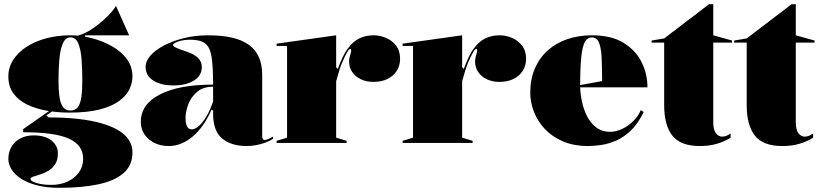

<svg xmlns="http://www.w3.org/2000/svg" viewBox="-20 -684 3929 919"><path d="M265 215Q203 215 157 203Q111 191 80.5 171Q50 151 35 126.5Q20 102 20 77Q20 44 35 18.5Q50 -7 77.5 -21.5Q105 -36 140 -36Q196 -36 226.5 -11.5Q257 13 257 50Q257 82 244 102Q231 122 211.5 133.5Q192 145 172 151Q152 157 139 161.5Q126 166 126 172Q126 180 139.5 186.5Q153 193 175.5 197Q198 201 225 201Q270 201 304.5 184.5Q339 168 358.5 140Q378 112 378 76Q378 43 361 19Q344 -5 309.5 -20.5Q275 -36 220.5 -43.5Q166 -51 91 -51V-66L227 -161L236 -155L202 -132L212 -122Q289 -122 352.5 -115Q416 -108 465 -94Q514 -80 547 -60Q580 -40 597 -13.5Q614 13 614 45Q614 108 571 145Q528 182 449.5 198.5Q371 215 265 215ZM312 -145Q255 -145 202.5 -154.5Q150 -164 109 -184Q68 -204 44 -237Q20 -270 20 -318Q20 -361 43 -397Q66 -433 106.5 -459.5Q147 -486 201 -500.5Q255 -515 317 -515Q367 -515 419 -501.5Q471 -488 515.5 -463Q560 -438 587 -401.5Q614 -365 614 -318Q614 -286 598.5 -255Q583 -224 548 -199Q513 -174 455 -159.5Q397 -145 312 -145ZM317 -155Q341 -155 353 -171.5Q365 -188 369.5 -220Q374 -252 374 -298Q374 -352 370.5 -399Q367 -446 355 -475.5Q343 -505 317 -505Q293 -505 280.5 -475.5Q268 -446 264 -399Q260 -352 260 -298Q260 -253 264.5 -221Q269 -189 281.5 -172Q294 -155 317 -155ZM387 -495 320 -509Q345 -509 372.5 -520Q400 -531 426 -549Q452 -567 474.5 -587Q497 -607 513 -625.5Q529 -644 535 -656L598 -515H387Z M975 -515Q1043 -515 1092 -503.5Q1141 -492 1173 -468Q1205 -444 1220 -408.5Q1235 -373 1235 -325V-32Q1235 -25 1237.5 -19.5Q1240 -14 1247 -14Q1253 -14 1263 -18Q1273 -22 1287 -30V-20Q1273 -10 1252 -2Q1231 6 1207 10.5Q1183 15 1160 15Q1088 15 1044 -20.5Q1000 -56 1000 -140Q1000 -142 1000 -143.5Q1000 -145 1000 -147.5Q1000 -150 1000 -154L993 -160Q975 -119 952.5 -86.5Q930 -54 903.5 -31.5Q877 -9 848 3Q819 15 788 15Q749 15 719 0Q689 -15 671.5 -41Q654 -67 654 -101Q654 -185 745.5 -232Q837 -279 1000 -279Q1000 -366 992.5 -412.5Q985 -459 961.5 -476.5Q938 -494 890 -494Q866 -494 847.5 -489.5Q829 -485 818.5 -479Q808 -473 808 -469Q808 -463 822 -456Q836 -449 873 -437Q946 -413 946 -364Q946 -321 907.5 -298Q869 -275 810 -275Q752 -275 714.5 -298Q677 -321 677 -364Q677 -392 701 -419Q725 -446 767 -467.5Q809 -489 862.5 -502Q916 -515 975 -515ZM1000 -269Q952 -269 923 -244Q894 -219 881 -184Q868 -149 868 -119Q868 -101 871.5 -89Q875 -77 881.5 -71Q888 -65 898 -65Q908 -65 920 -72Q932 -79 945.5 -94.5Q959 -110 973 -135.5Q987 -161 1000 -198Z M1304 0V-10L1354 -25V-464H1304V-475L1589 -515V-362L1597 -354Q1608 -385 1620.5 -411Q1633 -437 1646 -453Q1668 -484 1698.5 -499.5Q1729 -515 1769 -515Q1798 -515 1827 -503Q1856 -491 1875.5 -466Q1895 -441 1895 -402Q1895 -370 1879 -345Q1863 -320 1834.5 -306Q1806 -292 1768 -292Q1734 -292 1707.5 -304.5Q1681 -317 1666 -339Q1651 -361 1651 -389Q1651 -401 1653.5 -410.5Q1656 -420 1658.5 -428.5Q1661 -437 1661 -443Q1661 -450 1657 -450Q1651 -450 1642 -435Q1633 -420 1616 -381Q1610 -366 1603 -343.5Q1596 -321 1589 -295V-25L1639 -10V0Z M1907 0V-10L1957 -25V-464H1907V-475L2192 -515V-362L2200 -354Q2211 -385 2223.5 -411Q2236 -437 2249 -453Q2271 -484 2301.5 -499.5Q2332 -515 2372 -515Q2401 -515 2430 -503Q2459 -491 2478.5 -466Q2498 -441 2498 -402Q2498 -370 2482 -345Q2466 -320 2437.5 -306Q2409 -292 2371 -292Q2337 -292 2310.5 -304.5Q2284 -317 2269 -339Q2254 -361 2254 -389Q2254 -401 2256.5 -410.5Q2259 -420 2261.5 -428.5Q2264 -437 2264 -443Q2264 -450 2260 -450Q2254 -450 2245 -435Q2236 -420 2219 -381Q2213 -366 2206 -343.5Q2199 -321 2192 -295V-25L2242 -10V0Z M2813 -515Q2906 -515 2964.5 -479Q3023 -443 3051 -386.5Q3079 -330 3079 -266H2753V-276L2862 -296Q2862 -364 2859.5 -410.5Q2857 -457 2846.5 -481Q2836 -505 2812 -505Q2792 -505 2780 -484Q2768 -463 2762.5 -413.5Q2757 -364 2757 -276Q2757 -239 2765 -200Q2773 -161 2790 -127.5Q2807 -94 2834.5 -73.5Q2862 -53 2901 -53Q2919 -53 2940.5 -60Q2962 -67 2982.5 -81Q3003 -95 3020 -114Q3037 -133 3047 -157L3061 -148Q3034 -92 3000 -59.5Q2966 -27 2929 -11Q2892 5 2857.5 10Q2823 15 2795 15Q2726 15 2674 -7.5Q2622 -30 2587.5 -67Q2553 -104 2535.5 -149.5Q2518 -195 2518 -240Q2518 -305 2540 -356Q2562 -407 2601.5 -442.5Q2641 -478 2695 -496.5Q2749 -515 2813 -515Z M3329 15Q3238 15 3198.5 -34.5Q3159 -84 3159 -181V-480H3099V-490L3159 -500L3374 -664H3394V-515L3484 -490V-480H3394V-100Q3394 -63 3406.5 -46.5Q3419 -30 3437 -30Q3447 -30 3457 -34Q3467 -38 3477 -45V-25Q3463 -16 3446 -8.5Q3429 -1 3410.5 4.5Q3392 10 3371.5 12.5Q3351 15 3329 15Z M3724 15Q3633 15 3593.5 -34.5Q3554 -84 3554 -181V-480H3494V-490L3554 -500L3769 -664H3789V-515L3879 -490V-480H3789V-100Q3789 -63 3801.5 -46.5Q3814 -30 3832 -30Q3842 -30 3852 -34Q3862 -38 3872 -45V-25Q3858 -16 3841 -8.5Q3824 -1 3805.5 4.5Q3787 10 3766.5 12.5Q3746 15 3724 15Z"/></svg>

Font: Kalnia Thin
Style: Regular
Weight: 100
Version: Version 1.105